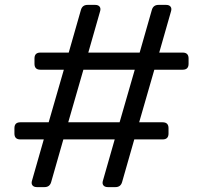

<svg xmlns="http://www.w3.org/2000/svg" viewBox="-20 -765 830 785"><path d="M131 0Q118 0 112.5 -7.5Q107 -15 111 -27L159 -195H63Q39 -195 39 -219V-241Q39 -265 63 -265H179L241 -480H145Q121 -480 121 -504V-526Q121 -550 145 -550H261L311 -725Q317 -745 338 -745H369Q382 -745 387.5 -737.5Q393 -730 389 -718L341 -550H551L601 -725Q607 -745 628 -745H659Q672 -745 677.5 -737.5Q683 -730 679 -718L631 -550H727Q751 -550 751 -526V-504Q751 -480 727 -480H611L549 -265H645Q669 -265 669 -241V-219Q669 -195 645 -195H529L479 -20Q473 0 452 0H421Q408 0 402.5 -7.5Q397 -15 401 -27L449 -195H239L189 -20Q183 0 162 0ZM259 -265H469L531 -480H321Z"/></svg>

Font: Pitagon Sans Text
Style: Regular
Weight: 400
Designer: Travis Tran
Foundry: Pitagon
Version: Version 1.001; ttfautohint (v1.8.4.7-5d5b);gftools[0.9.26]